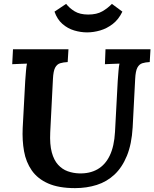

<svg xmlns="http://www.w3.org/2000/svg" viewBox="-20 -954 796 990"><path d="M756 -700 752 -634Q730 -633 714 -628Q698 -623 688.5 -605.5Q679 -588 677 -547L664 -297Q659 -211 634.5 -151Q610 -91 570.5 -54Q531 -17 479 -0.5Q427 16 367 16Q283 16 228.5 -8Q174 -32 144 -75Q114 -118 104 -174Q94 -230 97 -294L110 -536Q112 -563 114 -588Q116 -613 119 -626Q103 -625 78.5 -624.5Q54 -624 43 -623L47 -700H333L329 -634Q307 -633 290.5 -628Q274 -623 264.5 -605.5Q255 -588 253 -547L239 -272Q236 -209 247 -168.5Q258 -128 279.5 -104.5Q301 -81 329 -71Q357 -61 387 -60Q442 -58 482.5 -81Q523 -104 546 -152Q569 -200 573 -274L587 -536Q589 -563 591 -588Q593 -613 596 -626Q580 -625 556 -624.5Q532 -624 521 -623L524 -700ZM429 -787Q396 -787 362.5 -797Q329 -807 302 -830.5Q275 -854 261 -894L321 -934Q338 -912 365 -895.5Q392 -879 435 -879Q479 -879 507.5 -895.5Q536 -912 557 -934L611 -894Q592 -854 561.5 -830.5Q531 -807 496.5 -797Q462 -787 429 -787Z"/></svg>

Font: Lora Italic
Style: Italic
Weight: 400
Italic angle: -3°
Designer: Olga Karpushina, Alexei Vanyashin (Cyrillic)
Foundry: Cyreal
Version: Version 2.210; ttfautohint (v1.8.1.43-b0c9)